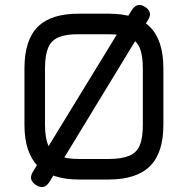

<svg xmlns="http://www.w3.org/2000/svg" viewBox="-20 -734 768 785"><path d="M424 0C424 0 424 0 424 0C500.5 0 557 -18.5 593.5 -55C630 -91.5 648 -147.5 648 -224C648 -224 648 -454 648 -454C648 -454 648 -454 648 -454C648 -530.5 630 -587 593.5 -623.5C557 -660 500.5 -678 424 -678C424 -678 304 -678 304 -678C304 -678 304 -678 304 -678C228 -678.5 171.5 -661 135 -625C98.5 -588.5 80 -532 80 -455C80 -455 80 -224 80 -224C80 -224 80 -224 80 -224C80 -147.5 98.5 -91.5 135 -55C171.5 -18.5 227.5 0 304 0C304 0 424 0 424 0ZM304 -84C268.5 -84 240.5 -88.5 220 -97C199.5 -105.5 185.5 -119.5 177 -140C168.5 -160.5 164 -188.5 164 -224C164 -224 164 -455 164 -455C164 -455 164 -455 164 -455C164 -490.5 168.5 -518.5 177 -539C185.5 -559.5 200 -573.5 220.5 -582C241 -590.5 268.5 -594.5 304 -594C304 -594 424 -594 424 -594C424 -594 424 -594 424 -594C459.5 -594 487.5 -589.5 508 -581C528.5 -572.5 543 -558 551.5 -537.5C560 -517 564 -489.5 564 -454C564 -454 564 -224 564 -224C564 -224 564 -224 564 -224C564 -188.5 560 -160.5 551.5 -140C543 -119.5 528.5 -105.5 508 -97C487.5 -88.5 459.5 -84 424 -84C424 -84 304 -84 304 -84C304 -84 304 -84 304 -84ZM128 23C149.5 36.5 167.5 32.5 182 10C182 10 585 -652 585 -652C585 -652 585 -652 585 -652C599 -674 595 -692 573 -706C573 -706 573 -706 573 -706C551.5 -719.5 533.5 -715.5 519 -693C519 -693 114 -31 114 -31C114 -31 114 -31 114 -31C101 -9 105.5 9 128 23C128 23 128 23 128 23Z"/></svg>

Font: Jura-Fortis-Bold
Style: Bold
Weight: 500
Designer: Daniel Johnson, Alexei Vanyashin, Mirko Velimirovic
Foundry: Daniel Johnson
Version: ""